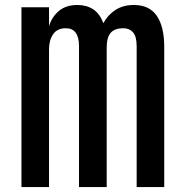

<svg xmlns="http://www.w3.org/2000/svg" viewBox="-20 -762 753 782"><path d="M67.4 0V-732.4H179.7V-654.8Q189.9 -691.4 219 -716.6Q248 -741.7 295.4 -741.7Q332 -741.7 359.1 -724.4Q386.2 -707 400.9 -667.5Q418.9 -701.2 450.2 -721.4Q481.4 -741.7 524.9 -741.7Q588.4 -741.7 618.7 -697.5Q648.9 -653.3 648.9 -570.8V0H536.6V-573.2Q536.6 -613.8 521.7 -630.4Q506.8 -647 481.9 -647Q447.8 -647 431.2 -628.7Q414.6 -610.4 414.6 -568.8V0H301.8V-574.2Q301.8 -610.4 288.3 -628.7Q274.9 -647 248.5 -647Q213.4 -647 196.5 -622.8Q179.7 -598.6 179.7 -561.5V0Z"/></svg>

Font: Antonio SemiBold
Style: Regular
Weight: 600
Designer: Vernon Adams
Foundry: Vernon Adams
Version: Version 1.002